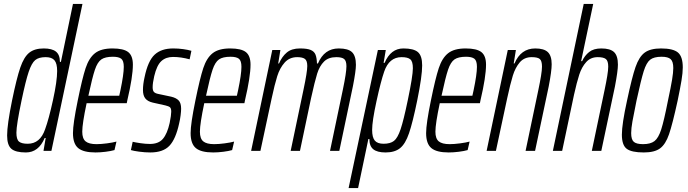

<svg xmlns="http://www.w3.org/2000/svg" viewBox="-20 -763 3478 971"><path d="M16 -78Q16 -132 41 -255Q64 -367 82.5 -421Q101 -475 128 -496.5Q155 -518 201 -518Q243 -518 263 -502Q283 -486 283 -450H288L349 -743H397L240 0H200L211 -65H206Q175 8 111 8Q59 8 37.5 -10.5Q16 -29 16 -78ZM208 -109Q227 -161 248 -257Q269 -353 269 -404Q269 -442 255.5 -458Q242 -474 211 -474Q176 -474 158 -459Q140 -444 125 -399.5Q110 -355 89 -255Q63 -131 63 -92Q63 -58 76 -47Q89 -36 120 -36Q183 -36 208 -109Z M349 -90Q349 -137 373 -254Q396 -367 413 -418.5Q430 -470 460.5 -494Q491 -518 549 -518Q605 -518 628.5 -499.5Q652 -481 652 -436Q652 -375 624 -256L621 -241H418Q396 -137 396 -97Q396 -62 413 -48Q430 -34 468 -34Q491 -34 521 -38Q551 -42 569 -47L559 -4Q542 1 514.5 4.5Q487 8 463 8Q402 8 375.5 -14Q349 -36 349 -90ZM583 -279 589 -306Q606 -387 606 -425Q606 -456 593 -466Q580 -476 551 -476Q512 -476 492.5 -462.5Q473 -449 460 -410.5Q447 -372 427 -279Z M642 -4 651 -46Q663 -43 689.5 -39Q716 -35 738 -35Q782 -35 804 -61Q826 -87 838 -141Q846 -181 846 -198Q846 -215 839.5 -220.5Q833 -226 816 -230L753 -244Q727 -250 715 -265Q703 -280 703 -308Q703 -337 711 -372Q728 -455 762 -486.5Q796 -518 856 -518Q882 -518 907 -514.5Q932 -511 948 -506L939 -463Q895 -475 855 -475Q819 -475 796 -454Q773 -433 760 -378Q752 -343 752 -322Q752 -305 758.5 -298Q765 -291 780 -288L846 -274Q871 -268 883.5 -255Q896 -242 896 -213Q896 -201 893.5 -180.5Q891 -160 886 -139Q869 -60 837 -26Q805 8 740 8Q713 8 683.5 4Q654 0 642 -4Z M944 -90Q944 -137 968 -254Q991 -367 1008 -418.5Q1025 -470 1055.5 -494Q1086 -518 1144 -518Q1200 -518 1223.5 -499.5Q1247 -481 1247 -436Q1247 -375 1219 -256L1216 -241H1013Q991 -137 991 -97Q991 -62 1008 -48Q1025 -34 1063 -34Q1086 -34 1116 -38Q1146 -42 1164 -47L1154 -4Q1137 1 1109.5 4.5Q1082 8 1058 8Q997 8 970.5 -14Q944 -36 944 -90ZM1178 -279 1184 -306Q1201 -387 1201 -425Q1201 -456 1188 -466Q1175 -476 1146 -476Q1107 -476 1087.5 -462.5Q1068 -449 1055 -410.5Q1042 -372 1022 -279Z M1357 -510H1398L1387 -442H1391Q1406 -477 1430.5 -497.5Q1455 -518 1497 -518Q1533 -518 1551 -510.5Q1569 -503 1575.5 -487Q1582 -471 1583 -442H1588Q1620 -518 1693 -518Q1741 -518 1760.5 -499Q1780 -480 1780 -435Q1780 -405 1765 -328L1696 0H1649L1714 -310Q1732 -396 1732 -428Q1732 -455 1720.5 -464.5Q1709 -474 1681 -474Q1641 -474 1618.5 -451.5Q1596 -429 1584 -390.5Q1572 -352 1553 -266L1497 0H1450L1515 -310Q1534 -400 1534 -429Q1534 -456 1522 -465Q1510 -474 1483 -474Q1444 -474 1419.5 -446.5Q1395 -419 1382 -377.5Q1369 -336 1354 -266L1297 0H1250Z M1891 -510H1931L1920 -445H1925Q1956 -518 2020 -518Q2072 -518 2093.5 -499.5Q2115 -481 2115 -432Q2115 -378 2090 -255Q2067 -143 2048.5 -89Q2030 -35 2003 -13.5Q1976 8 1930 8Q1888 8 1868 -8Q1848 -24 1848 -60H1843L1791 188H1743ZM2042 -255Q2068 -379 2068 -418Q2068 -452 2055 -463Q2042 -474 2011 -474Q1948 -474 1923 -401Q1906 -352 1884 -251Q1862 -150 1862 -106Q1862 -68 1875.5 -52Q1889 -36 1920 -36Q1954 -36 1972.5 -50.5Q1991 -65 2006 -109.5Q2021 -154 2042 -255Z M2135 -90Q2135 -137 2159 -254Q2182 -367 2199 -418.5Q2216 -470 2246.5 -494Q2277 -518 2335 -518Q2391 -518 2414.5 -499.5Q2438 -481 2438 -436Q2438 -375 2410 -256L2407 -241H2204Q2182 -137 2182 -97Q2182 -62 2199 -48Q2216 -34 2254 -34Q2277 -34 2307 -38Q2337 -42 2355 -47L2345 -4Q2328 1 2300.5 4.5Q2273 8 2249 8Q2188 8 2161.5 -14Q2135 -36 2135 -90ZM2369 -279 2375 -306Q2392 -387 2392 -425Q2392 -456 2379 -466Q2366 -476 2337 -476Q2298 -476 2278.5 -462.5Q2259 -449 2246 -410.5Q2233 -372 2213 -279Z M2548 -510H2589L2578 -442H2582Q2614 -518 2687 -518Q2731 -518 2750.5 -499.5Q2770 -481 2770 -438Q2770 -404 2755 -326L2686 0H2638L2703 -310Q2711 -348 2716 -378.5Q2721 -409 2721 -426Q2721 -455 2710 -464.5Q2699 -474 2669 -474Q2631 -474 2608.5 -447.5Q2586 -421 2573.5 -380.5Q2561 -340 2545 -266L2488 0H2441Z M2932 -743H2980L2919 -454H2924Q2937 -482 2959.5 -500Q2982 -518 3021 -518Q3066 -518 3085.5 -499.5Q3105 -481 3105 -436Q3105 -405 3090 -326L3021 0H2973L3038 -310Q3046 -348 3051 -378.5Q3056 -409 3056 -426Q3056 -455 3044 -464.5Q3032 -474 3003 -474Q2967 -474 2944.5 -449Q2922 -424 2909.5 -385.5Q2897 -347 2883 -284L2823 0H2776Z M3125 -82Q3125 -135 3151 -254Q3176 -372 3194 -424Q3212 -476 3240.5 -497Q3269 -518 3323 -518Q3384 -518 3408.5 -497.5Q3433 -477 3433 -422Q3433 -395 3426.5 -356Q3420 -317 3407 -254Q3381 -135 3363.5 -84Q3346 -33 3318 -12.5Q3290 8 3236 8Q3174 8 3149.5 -10.5Q3125 -29 3125 -82ZM3358 -254Q3373 -324 3379 -360.5Q3385 -397 3385 -419Q3385 -452 3371.5 -464Q3358 -476 3326 -476Q3287 -476 3268 -461Q3249 -446 3235.5 -403Q3222 -360 3199 -254Q3185 -186 3178.5 -149.5Q3172 -113 3172 -90Q3172 -57 3185.5 -45.5Q3199 -34 3232 -34Q3270 -34 3290 -49.5Q3310 -65 3324 -108.5Q3338 -152 3358 -254Z"/></svg>

Font: Saira Ultra Condensed Light
Style: Italic
Weight: 300
Width: 1
Italic angle: -12°
Designer: Hector Gatti with collaboration of the Omnibus-Type team
Foundry: Omnibus-Type
Version: Version 1.001; ttfautohint (v1.8)